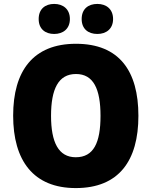

<svg xmlns="http://www.w3.org/2000/svg" viewBox="-20 -948 772 978"><path d="M177 -851C177 -800 211 -775 256 -775C301 -775 336 -801 336 -851C336 -902 301 -928 256 -928C211 -928 177 -903 177 -851ZM396 -851C396 -801 429 -775 476 -775C521 -775 556 -801 556 -851C556 -902 521 -928 476 -928C430 -928 396 -903 396 -851ZM685 -358C685 -587 587 -725 367 -725C149 -725 47 -587 47 -359C47 -130 150 10 366 10C586 10 685 -130 685 -358ZM240 -358C240 -494 277 -571 367 -571C456 -571 492 -495 492 -358C492 -221 457 -147 366 -147C278 -147 240 -223 240 -358Z"/></svg>

Font: Noto Sans Telugu SemiCondensed Black
Style: Regular
Weight: 900
Width: 4
Designer: Jelle Bosma - Monotype Design Team
Foundry: Monotype Imaging Inc.
Version: Version 2.005